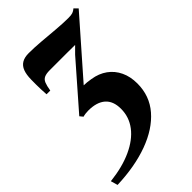

<svg xmlns="http://www.w3.org/2000/svg" viewBox="-267 -617 948 948"><g transform="rotate(-45 207.5 -143.0)"><path d="M-28 242.5 -38.5 206Q51.5 196 116.2 166.2Q181 136.5 215.5 91.2Q250 46 250 -11.5Q250 -65.5 219 -92.5Q188 -119.5 129.5 -119.5Q119 -119.5 109.2 -118.2Q99.5 -117 91.5 -114.5L78 -131L278.5 -360.5L312.5 -394.5Q289.5 -395 258.8 -395Q228 -395 195.8 -395Q163.5 -395 135.5 -395Q111.5 -395 97.8 -388.8Q84 -382.5 77.5 -366.5Q71 -350.5 66.5 -322H40.5Q39 -341.5 38.5 -358.5Q38 -375.5 37.8 -392.2Q37.5 -409 38 -427Q38.5 -461.5 47 -483.8Q55.5 -506 73.8 -517Q92 -528 121.5 -528Q160 -528 207.2 -524Q254.5 -520 301 -516Q347.5 -512 383.5 -512Q403.5 -512 413.5 -515.5Q423.5 -519 434.5 -528L452.5 -509.5L201.5 -223.5Q211 -223.5 224 -222.2Q237 -221 250.5 -218.5Q295.5 -211.5 328 -188Q360.5 -164.5 378 -127.5Q395.5 -90.5 395.5 -42.5Q395.5 43.5 341.8 105.8Q288 168 192.8 203Q97.5 238 -28 242.5Z"/></g></svg>

Font: Merriweather 120pt ExtraBold
Style: Italic
Weight: 800
Italic angle: -7.8°
Version: Version 2.101